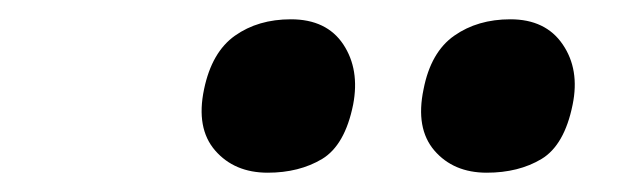

<svg xmlns="http://www.w3.org/2000/svg" viewBox="-20 -751 640 199"><path d="M484.5 -572Q450 -572 430.2 -595Q410.5 -618 419 -658.5Q426.5 -697 450.8 -714Q475 -731 509 -731Q545.5 -731 563.2 -705Q581 -679 573.5 -642.5Q565 -600.5 541.2 -586.2Q517.5 -572 484.5 -572ZM257.5 -572Q223 -572 203 -595Q183 -618 191.5 -658.5Q199.5 -697 223.5 -714Q247.5 -731 281.5 -731Q318.5 -731 335.8 -705Q353 -679 346 -642.5Q337.5 -600.5 313.8 -586.2Q290 -572 257.5 -572Z"/></svg>

Font: Commissioner
Style: Bold Italic
Weight: 700
Italic angle: -12°
Designer: Kostas Bartsokas
Foundry: Kostas Bartsokas
Version: Version 1.000; ttfautohint (v1.8.3)